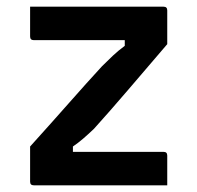

<svg xmlns="http://www.w3.org/2000/svg" viewBox="-20 -554 590 574"><path d="M70 -534H469Q480 -534 480 -523V-422Q415 -346 361 -283Q307 -220 261 -169Q242 -151 228 -139Q214 -127 198 -116V-100H469Q480 -100 480 -89V0H81Q70 0 70 -11V-116Q135 -188 187 -247Q239 -306 285 -356Q302 -373 318 -388Q334 -403 353 -417V-434H81Q70 -434 70 -445Z"/></svg>

Font: Recursive Sn Lnr St Med
Style: Regular
Weight: 500
Version: Version 1.085;hotconv 1.1.0;makeotfexe 2.6.0; ttfautohint (v